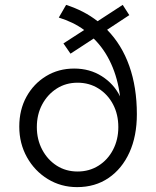

<svg xmlns="http://www.w3.org/2000/svg" viewBox="-20 -757 640 787"><path d="M296 10Q230 10 176 -23Q122 -56 90.5 -112.5Q59 -169 59 -238Q59 -307 88.5 -360.5Q118 -414 169 -445Q220 -476 284 -476Q348 -476 397.5 -444.5Q447 -413 472 -362Q463 -435 435.5 -495.5Q408 -556 364 -599L269 -537L240 -579L325 -634Q302 -651 276 -663.5Q250 -676 221 -685L251 -737Q288 -725 320 -708.5Q352 -692 380 -670L483 -737L510 -695L419 -635Q479 -574 510 -486.5Q541 -399 541 -289Q541 -199 510.5 -132Q480 -65 425 -27.5Q370 10 296 10ZM298 -54Q346 -54 384 -78Q422 -102 443.5 -143.5Q465 -185 465 -236Q465 -288 443.5 -329Q422 -370 384 -394Q346 -418 298 -418Q250 -418 212.5 -394Q175 -370 153 -329Q131 -288 131 -236Q131 -185 153 -143.5Q175 -102 212.5 -78Q250 -54 298 -54Z"/></svg>

Font: Red Hat Mono
Style: Regular
Weight: 400
Designer: Pentagram, MCKL
Foundry: Pentagram, MCKL
Version: Version 1.023